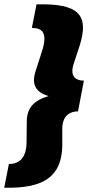

<svg xmlns="http://www.w3.org/2000/svg" viewBox="-101 -733 425 906"><path d="M-81.1 152.8C106 157.2 189.5 100.1 192.9 -43.9V-129.9C195.3 -193.8 235.8 -207.5 267.1 -207.5L294.9 -352.5C263.2 -352.5 226.1 -366.2 246.1 -430.2L274.4 -516.1C320.8 -662.1 272.5 -717.8 71.3 -712.4L49.3 -601.1C96.7 -601.1 124 -580.1 99.1 -497.6L66.9 -397C46.9 -335.9 66.4 -297.4 128.4 -279.8C58.1 -258.8 27.3 -224.6 25.4 -162.6L24.4 -62C23.9 20 -18.1 41 -59.1 41Z"/></svg>

Font: Roboto Flex Super Cond Black
Style: Italic
Weight: 900
Width: 3
Italic angle: -10°
Designer: Berlow after Robertson
Foundry: Google
Version: Version 3.200;Glyphs 3.3 (3311)